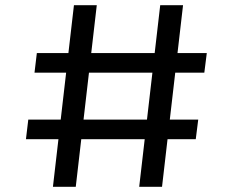

<svg xmlns="http://www.w3.org/2000/svg" viewBox="-20 -720 940 740"><path d="M516.5 0 597.5 -700H685.5L604.5 0ZM80 -183.5 89 -259H744L734.5 -183.5ZM184 0 265 -700H353L272 0ZM113 -440 122 -515.5H777L767.5 -440Z"/></svg>

Font: Trispace Thin
Style: Regular
Weight: 400
Version: Version 1.210